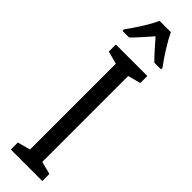

<svg xmlns="http://www.w3.org/2000/svg" viewBox="-320 -999 923 923"><g transform="rotate(45 141.5 -537.5)"><path d="M248 -66H34V-114L99 -131V-715L34 -732V-780H248V-732L183 -715V-131L248 -114ZM179 -1009Q195 -975 221 -933.5Q247 -892 272 -859V-849H227Q206 -869 185 -893Q164 -917 141 -943Q118 -917 95.5 -891.5Q73 -866 55 -849H10V-859Q37 -896 62.5 -936.5Q88 -977 102 -1009Z"/></g></svg>

Font: Noto Sans Malayalam UI ExtraCondensed
Style: Regular
Weight: 400
Width: 2
Designer: Jelle Bosma - Monotype Design Team
Foundry: Monotype Imaging Inc.
Version: Version 2.104; ttfautohint (v1.8.4.7-5d5b)